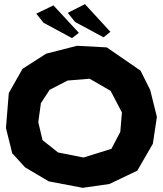

<svg xmlns="http://www.w3.org/2000/svg" viewBox="-20 -900 786 928"><path d="M307.6 -837.9 342.8 -793.9 480.5 -719.7 513.7 -746.1 390.6 -879.9ZM155.3 -834 190.4 -790 328.1 -715.8 361.3 -741.2 238.3 -874ZM203.1 -640.6 88.9 -567.4 22.5 -450.2 8.8 -281.2 39.1 -159.2 101.6 -90.8 215.8 -23.4 379.9 7.8 508.8 -10.7 643.6 -75.2 718.8 -205.1 738.3 -335 706.1 -464.8 659.2 -558.6 496.1 -670.9 352.5 -678.7ZM413.1 -519.5 514.6 -460.9 569.3 -356.4 561.5 -262.7 518.6 -180.7 383.8 -138.7 260.7 -163.1 185.5 -222.7 165 -309.6 177.7 -401.4 219.7 -465.8 306.6 -510.7Z"/></svg>

Font: MaokenAssortedSans-Lite
Style: Lite
Weight: 400
Version: Version 1.400